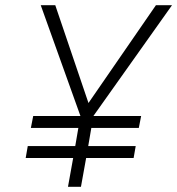

<svg xmlns="http://www.w3.org/2000/svg" viewBox="-20 -720 683 740"><path d="M340 -273H524L515 -227H332L320 -157H503L495 -111H312L292 0H242L262 -111H79L87 -157H270L282 -227H99L108 -273H290L137 -700H193L321 -323L581 -700H643Z"/></svg>

Font: Niramit ExtraLight
Style: Italic
Weight: 200
Italic angle: -10°
Designer: Katatrad Aksorn Co.,Ltd.
Foundry: Cadson Demak Co.,Ltd.
Version: Version 1.000; ttfautohint (v1.6)